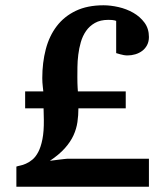

<svg xmlns="http://www.w3.org/2000/svg" viewBox="-20 -707 627 727"><path d="M42 0V-76.2Q46.9 -78.1 56.6 -80.1Q66.4 -82 78.1 -87.2Q89.8 -92.3 102.3 -102.3Q114.7 -112.3 124.8 -131.3Q134.8 -150.4 140.6 -179.7Q146.5 -209 146 -252.9L145 -296.9H75.2V-360.8H144L142.1 -378.4Q141.1 -386.2 140.6 -394.8Q140.1 -403.3 140.1 -411.1Q140.1 -469.7 153.3 -520.3Q166.5 -570.8 194.8 -607.9Q223.1 -645 267.1 -666Q311 -687 372.1 -687Q398.4 -687 428.7 -680.2Q459 -673.3 484.6 -658.7Q510.3 -644 527.1 -621.3Q543.9 -598.6 543.9 -566.9Q543.9 -549.8 537.1 -536.6Q530.3 -523.4 518.8 -514.6Q507.3 -505.9 492.7 -501.5Q478 -497.1 462.9 -497.1Q456.1 -497.1 449 -498.3Q441.9 -499.5 435.1 -501.5Q427.2 -503.4 419.9 -505.9V-627.9Q417.5 -628.9 413.6 -629.9Q410.2 -630.9 404.3 -631.3Q398.4 -631.8 390.1 -631.8Q359.9 -631.8 339.4 -620.1Q318.8 -608.4 305.9 -589.8Q293 -571.3 286.1 -547.6Q279.3 -523.9 276.4 -499.8Q273.4 -475.6 273.2 -453.4Q272.9 -431.2 272.9 -415Q272.9 -402.8 273.2 -392.8Q273.4 -382.8 273.9 -376Q274.4 -367.2 274.9 -360.8H456.1V-296.9H276.9Q276.9 -270.5 273.2 -244.9Q269.5 -219.2 258.3 -194.6Q247.1 -169.9 225.6 -145.8Q204.1 -121.6 168.9 -98.1Q186 -100.1 199.7 -102.1Q211.4 -103.5 221.9 -104.7Q232.4 -106 234.9 -106H543.9V0Z"/></svg>

Font: Charis SIL
Style: Bold
Weight: 700
Foundry: SIL International
Version: Version 4.112